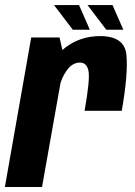

<svg xmlns="http://www.w3.org/2000/svg" viewBox="-46 -746 538 766"><path d="M291.5 -303.9H439.8Q466 -453.8 458.2 -527.9Q450.4 -602 353.4 -602Q274.5 -602 214.2 -555.9Q153.9 -509.8 138.5 -422.2L191.7 -399.8Q198.6 -434.7 220.6 -465.5Q242.6 -496.3 273.3 -496.3Q300.3 -496.3 307 -463Q313.7 -429.8 291.5 -303.9ZM-26.5 0H121.7L211.8 -507.5L191.6 -596.4H78.5ZM377.9 -627.5H446L402.9 -725.7H303.2ZM244.3 -627.5H312.4L269.3 -725.7H169.6Z"/></svg>

Font: Anybody Thin Condensed
Style: Italic
Weight: 100
Width: 3
Italic angle: -10°
Version: Version 1.113;gftools[0.9.25]